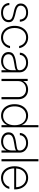

<svg xmlns="http://www.w3.org/2000/svg" viewBox="1482 -2250 777 3782"><g transform="rotate(90 1871.0 -359.5)"><path d="M230 8.3Q146 8.3 94 -34.9Q42 -78.1 38.6 -154.3H80.6Q84 -96.7 122.3 -63.5Q160.6 -30.3 229.5 -30.3Q296.9 -30.3 335.9 -61Q375 -91.8 375 -141.1Q375 -179.2 348.9 -198Q322.8 -216.8 274.9 -228L187.5 -248.5Q119.6 -264.6 84.5 -295.2Q49.3 -325.7 49.3 -378.4Q49.3 -443.4 98.9 -483.6Q148.4 -523.9 228.5 -523.9Q307.6 -523.9 356.2 -481Q404.8 -438 409.2 -361.3H367.2Q362.3 -420.4 326.9 -452.9Q291.5 -485.4 228.5 -485.4Q166.5 -485.4 129.2 -455.6Q91.8 -425.8 91.8 -378.4Q91.8 -340.3 118.7 -319.6Q145.5 -298.8 195.8 -287.1L283.7 -266.6Q350.1 -251 384 -222.9Q418 -194.8 418 -142.1Q418 -73.7 366 -32.7Q314 8.3 230 8.3Z M720.2 9.3Q651.9 9.3 599.9 -25.1Q547.9 -59.6 518.6 -119.9Q489.3 -180.2 489.3 -257.3Q489.3 -335 518.6 -395.3Q547.9 -455.6 599.9 -490.2Q651.9 -524.9 720.2 -524.9Q801.8 -524.9 858.9 -475.6Q916 -426.3 929.7 -347.7H886.7Q873.5 -409.7 829.3 -447.3Q785.2 -484.9 720.2 -484.9Q664.1 -484.9 621.8 -456.1Q579.6 -427.2 555.9 -376Q532.2 -324.7 532.2 -257.3Q532.2 -190.4 555.7 -139.4Q579.1 -88.4 621.6 -59.6Q664.1 -30.8 720.2 -30.8Q785.6 -30.8 828.9 -68.1Q872.1 -105.5 886.2 -168H929.7Q920.4 -115.7 891.4 -75.9Q862.3 -36.1 818.4 -13.4Q774.4 9.3 720.2 9.3Z M1182.6 7.8Q1135.3 7.8 1095.2 -8.3Q1055.2 -24.4 1030.5 -57.1Q1005.9 -89.8 1005.9 -140.1Q1005.9 -211.4 1059.6 -242.7Q1113.3 -273.9 1216.8 -287.6Q1287.6 -296.9 1325.4 -307.1Q1363.3 -317.4 1363.3 -348.6V-359.4Q1363.3 -413.1 1321.3 -449Q1279.3 -484.9 1214.8 -484.9Q1171.9 -484.9 1137.5 -468.5Q1103 -452.1 1082.8 -424.3Q1062.5 -396.5 1062 -361.3H1018.6Q1019.5 -407.7 1045.4 -444.6Q1071.3 -481.4 1115.2 -502.7Q1159.2 -523.9 1214.8 -523.9Q1270 -523.9 1313 -502.7Q1356 -481.4 1380.6 -444.3Q1405.3 -407.2 1405.3 -359.4V0H1363.3V-95.2H1361.8Q1342.3 -51.3 1296.6 -21.7Q1251 7.8 1182.6 7.8ZM1186.5 -31.7Q1264.2 -31.7 1313.7 -78.1Q1363.3 -124.5 1363.3 -207.5V-287.6Q1345.7 -272.5 1309.1 -264.6Q1272.5 -256.8 1215.8 -248.5Q1130.9 -236.8 1090.1 -212.4Q1049.3 -188 1049.3 -138.2Q1049.3 -86.4 1088.9 -59.1Q1128.4 -31.7 1186.5 -31.7Z M1576.7 -324.7V0H1533.7V-515.6H1575.7V-425.3Q1600.6 -475.1 1645.8 -499.5Q1690.9 -523.9 1745.6 -523.9Q1800.3 -523.9 1843.3 -500.7Q1886.2 -477.5 1910.9 -434.3Q1935.5 -391.1 1935.5 -330.6V0H1893.1V-328.6Q1893.1 -400.9 1851.1 -442.4Q1809.1 -483.9 1740.2 -483.9Q1693.8 -483.9 1656.7 -464.6Q1619.6 -445.3 1598.1 -409.7Q1576.7 -374 1576.7 -324.7Z M2258.3 8.3Q2192.9 8.3 2141.8 -24.7Q2090.8 -57.6 2061.8 -117.7Q2032.7 -177.7 2032.7 -257.8Q2032.7 -337.9 2062 -397.7Q2091.3 -457.5 2142.3 -490.7Q2193.4 -523.9 2258.3 -523.9Q2324.2 -523.9 2375.5 -488.3Q2426.8 -452.6 2444.3 -397H2445.3V-727.5H2487.8V0H2445.8V-117.2H2445.3Q2425.3 -61.5 2374.8 -26.6Q2324.2 8.3 2258.3 8.3ZM2262.7 -31.2Q2346.2 -31.2 2396.7 -92.5Q2447.3 -153.8 2447.3 -257.8Q2447.3 -361.8 2396.7 -423.1Q2346.2 -484.4 2262.7 -484.4Q2209 -484.4 2166.7 -457.3Q2124.5 -430.2 2100.1 -379.4Q2075.7 -328.6 2075.7 -257.8Q2075.7 -187 2100.1 -136.2Q2124.5 -85.4 2166.7 -58.3Q2209 -31.2 2262.7 -31.2Z M2764.2 7.8Q2716.8 7.8 2676.8 -8.3Q2636.7 -24.4 2612.1 -57.1Q2587.4 -89.8 2587.4 -140.1Q2587.4 -211.4 2641.1 -242.7Q2694.8 -273.9 2798.3 -287.6Q2869.1 -296.9 2907 -307.1Q2944.8 -317.4 2944.8 -348.6V-359.4Q2944.8 -413.1 2902.8 -449Q2860.8 -484.9 2796.4 -484.9Q2753.4 -484.9 2719 -468.5Q2684.6 -452.1 2664.3 -424.3Q2644 -396.5 2643.6 -361.3H2600.1Q2601.1 -407.7 2627 -444.6Q2652.8 -481.4 2696.8 -502.7Q2740.7 -523.9 2796.4 -523.9Q2851.6 -523.9 2894.5 -502.7Q2937.5 -481.4 2962.2 -444.3Q2986.8 -407.2 2986.8 -359.4V0H2944.8V-95.2H2943.4Q2923.8 -51.3 2878.2 -21.7Q2832.5 7.8 2764.2 7.8ZM2768.1 -31.7Q2845.7 -31.7 2895.3 -78.1Q2944.8 -124.5 2944.8 -207.5V-287.6Q2927.2 -272.5 2890.6 -264.6Q2854 -256.8 2797.4 -248.5Q2712.4 -236.8 2671.6 -212.4Q2630.9 -188 2630.9 -138.2Q2630.9 -86.4 2670.4 -59.1Q2710 -31.7 2768.1 -31.7Z M3158.2 -727.5V0H3115.2V-727.5Z M3486.3 9.3Q3416.5 9.3 3364.5 -25.4Q3312.5 -60.1 3283.9 -120.1Q3255.4 -180.2 3255.4 -257.3Q3255.4 -335 3284.7 -395.3Q3314 -455.6 3365.5 -490.2Q3417 -524.9 3484.4 -524.9Q3552.2 -524.9 3603.3 -491Q3654.3 -457 3682.6 -398.4Q3710.9 -339.8 3710.9 -265.1V-250H3297.9Q3298.3 -185.5 3322 -136.2Q3345.7 -86.9 3387.9 -58.8Q3430.2 -30.8 3486.3 -30.8Q3548.3 -30.8 3595.9 -64.5Q3643.6 -98.1 3658.7 -154.3H3702.1Q3690.9 -105 3659.7 -68.4Q3628.4 -31.7 3583.5 -11.2Q3538.6 9.3 3486.3 9.3ZM3298.3 -288.6H3668Q3665.5 -346.7 3641.4 -390.9Q3617.2 -435.1 3576.7 -460Q3536.1 -484.9 3484.4 -484.9Q3432.6 -484.9 3392.1 -460.2Q3351.6 -435.5 3327.1 -391.4Q3302.7 -347.2 3298.3 -288.6Z"/></g></svg>

Font: Inter Display ExtraLight
Style: Regular
Weight: 200
Designer: Rasmus Andersson
Foundry: rsms
Version: Version 4.000;git-a52131595